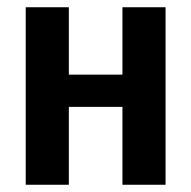

<svg xmlns="http://www.w3.org/2000/svg" viewBox="-20 -510 528 530"><path d="M437 -490V0H318V-215H170V0H51V-490H170V-304H318V-490Z"/></svg>

Font: Exo 2 Semi Bold Condensed
Style: Regular
Weight: 600
Width: 3
Designer: Natanael Gama
Version: Version 1.001;PS 001.001;hotconv 1.0.70;makeotf.lib2.5.58329